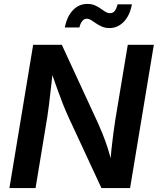

<svg xmlns="http://www.w3.org/2000/svg" viewBox="-20 -955 801 975"><path d="M27.8 0 148.4 -727.5H293.9L479 -326.7Q489.3 -304.2 501.7 -273.2Q514.2 -242.2 527.1 -202.4Q540 -162.6 551.3 -113.8H538.6Q541.5 -154.8 546.1 -197.8Q550.8 -240.7 555.9 -279.5Q561 -318.4 565.4 -345.7L628.9 -727.5H761.2L640.6 0H495.1L327.6 -360.8Q312.5 -394 299.3 -427.2Q286.1 -460.4 270.8 -503.4Q255.4 -546.4 233.9 -607.9H250Q243.7 -551.8 238.3 -504.4Q232.9 -457 228.5 -420.7Q224.1 -384.3 220.2 -361.3L160.6 0ZM536.6 -812.5Q515.1 -812.5 498.3 -819.6Q481.4 -826.7 468 -836.2Q454.6 -845.7 443.1 -852.8Q431.6 -859.9 420.9 -859.9Q406.2 -859.9 396.7 -846.9Q387.2 -834 383.3 -815.4H309.1Q320.3 -872.1 350.6 -903.6Q380.9 -935.1 423.3 -935.1Q445.3 -935.1 461.7 -928Q478 -920.9 490.7 -911.6Q503.4 -902.3 514.9 -895.3Q526.4 -888.2 538.6 -888.2Q554.2 -888.2 562.7 -899.4Q571.3 -910.6 577.1 -933.1H649.9Q639.2 -875.5 608.2 -844Q577.1 -812.5 536.6 -812.5Z"/></svg>

Font: Inter SemiBold
Style: Italic
Weight: 600
Italic angle: -9.3988°
Designer: Rasmus Andersson
Foundry: rsms
Version: Version 4.001;git-66647c0bb